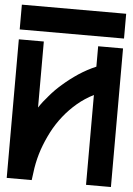

<svg xmlns="http://www.w3.org/2000/svg" viewBox="-56 -854 621 897"><g transform="rotate(5 254.5 -406.0)"><path d="M9.8 -696.3V-812.5H499V-696.3ZM381.8 -649.9H498.5V0H381.8V-421.4Q340.3 -400.4 306.2 -371.6Q270.5 -341.3 242.7 -306.2Q213.9 -270 192.9 -229.5Q170.9 -186.5 156.7 -145.5Q142.1 -102.5 134.8 -57.6L127 0H9.8V-649.9H127V-340.3Q145 -368.2 171.9 -398.4Q197.3 -428.7 230.5 -457Q260.3 -483.4 300.8 -510.7Q340.3 -536.6 381.8 -554.2Z"/></g></svg>

Font: Sangha Kali
Style: Regular
Weight: 400
Designer: Seslavinskaya Anna
Foundry: Popkern
Version: Version 2.000;PS 002.000;hotconv 1.0.88;makeotf.lib2.5.64775